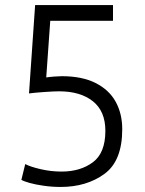

<svg xmlns="http://www.w3.org/2000/svg" viewBox="-20 -720 567 750"><path d="M78.6 -79.1Q97.7 -68.8 138.2 -59.3Q178.7 -49.8 220.7 -49.8Q293.9 -49.8 342.8 -86.2Q391.6 -122.6 391.6 -209Q391.6 -285.6 342.8 -324.5Q293.9 -363.3 210.9 -363.3Q191.4 -363.3 152.6 -360.6Q113.8 -357.9 93.3 -355L117.2 -700.2H421.4V-638.7H176.3L160.6 -417.5Q171.9 -419.4 191.4 -420.9Q210.9 -422.4 221.7 -422.4Q300.3 -422.4 353.3 -395.8Q406.2 -369.1 431.9 -322.5Q457.5 -275.9 457.5 -215.3Q457.5 -91.3 387.7 -40.5Q317.9 10.3 216.8 10.3Q183.1 10.3 150.6 5.6Q118.2 1 95 -5.6Q71.8 -12.2 63.5 -17.6Z"/></svg>

Font: Selawik Semilight
Style: Regular
Weight: 300
Designer: Aaron Bell
Foundry: Microsoft Corporation
Version: Version 1.01